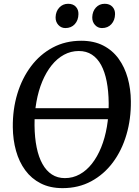

<svg xmlns="http://www.w3.org/2000/svg" viewBox="-20 -964 719 994"><path d="M121.7 -346.9 124 -403.9H583.3L580.9 -346.9ZM304 10Q239.1 10 190.9 -14.6Q142.7 -39.1 110.9 -82.4Q79 -125.7 63 -182.9Q47 -240 46.3 -305.2Q45.3 -397.3 69.7 -478.2Q94.2 -559.1 140.8 -621Q187.3 -682.8 253.1 -717.9Q318.8 -753 400.5 -753Q466.3 -753 514.5 -728.2Q562.7 -703.4 594.1 -659.9Q625.5 -616.4 641.2 -560.1Q656.9 -503.8 657.5 -440.5Q658.6 -348.5 634.7 -267.1Q610.9 -185.6 564.6 -123.4Q518.3 -61.2 452.4 -25.6Q386.6 10 304 10ZM316 -41.9Q357.2 -41.9 392.6 -61.5Q428 -81 456 -116.7Q484 -152.3 503.7 -200.8Q523.4 -249.3 533.4 -307.7Q543.4 -366 542.7 -430.7Q542 -492.8 532.3 -542.4Q522.6 -592.1 503.6 -627.3Q484.5 -662.4 455.8 -681.1Q427.1 -699.9 387.9 -699.9Q346.8 -699.9 311.2 -680.5Q275.6 -661.1 247.3 -625.9Q219.1 -590.7 198.9 -542.4Q178.8 -494.2 168.5 -436.3Q158.1 -378.5 158.8 -314.3Q159.5 -251.2 169.8 -200.8Q180 -150.5 199.9 -115Q219.7 -79.5 248.7 -60.7Q277.8 -41.9 316 -41.9ZM318.2 -818.7Q296.8 -818.7 282 -834.9Q267.3 -851.1 267.8 -874.8Q268.8 -905.4 287.1 -924.9Q305.5 -944.4 332.5 -944.4Q358.6 -944.4 372.7 -929Q386.8 -913.6 386.1 -890.7Q385.6 -859.3 367.3 -839Q348.9 -818.7 318.2 -818.7ZM507.8 -818.7Q486.4 -818.7 471.7 -834.9Q457.1 -851.1 457.6 -874.8Q458.6 -905.4 476.5 -924.9Q494.5 -944.4 521.8 -944.4Q547.6 -944.4 561.9 -929Q576.2 -913.6 575.6 -890.7Q575.1 -859.3 556.7 -839Q538.4 -818.7 507.8 -818.7Z"/></svg>

Font: Merriweather 7pt Light
Style: Italic
Weight: 300
Italic angle: -7.8°
Designer: Eben Sorkin
Foundry: Eben Sorkin
Version: Version 2.200;gftools[0.9.31]